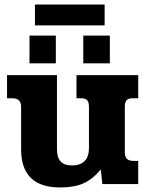

<svg xmlns="http://www.w3.org/2000/svg" viewBox="-20 -811 640 846"><path d="M134 -791H441V-699H134ZM110 -654H226V-532H110ZM347 -654H464V-532H347ZM73 -153V-341Q73 -378 34 -378H11V-480H231V-154Q231 -116 247.5 -99Q264 -82 298 -82Q333 -82 352.5 -101Q372 -120 372 -159V-341Q372 -360 364.5 -369Q357 -378 338 -378H317V-480H589V-378H564Q545 -378 537.5 -369Q530 -360 530 -341V-140Q530 -121 539 -111.5Q548 -102 569 -102H589V0H431L424 -64Q388 -21 347.5 -3Q307 15 245 15Q73 15 73 -153Z"/></svg>

Font: Pridi SemiBold
Style: Regular
Weight: 600
Designer: Katatrad Team
Foundry: CadsonDemak
Version: Version 1.001